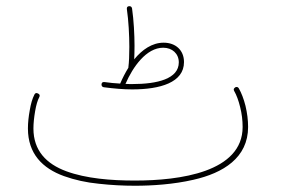

<svg xmlns="http://www.w3.org/2000/svg" viewBox="-20 -593 910 614"><path d="M304.7 -323.7V-322.3C304.7 -317.9 307.1 -314.9 312 -314C345.7 -309.6 376 -307.1 402.8 -307.1C492.2 -307.1 568.4 -329.1 568.4 -394.5C568.4 -433.1 541 -456.5 503.4 -456.5C466.3 -456.5 434.6 -434.1 409.2 -403.3C409.7 -416 410.2 -430.7 410.2 -446.8C410.2 -481.4 407.7 -528.8 402.3 -565.9C401.4 -570.8 398.4 -573.2 394 -573.2H392.6C388.2 -572.8 385.7 -570.3 385.7 -566.4V-564C391.1 -527.3 393.6 -479.5 393.6 -442.9C393.6 -415.5 392.6 -394 390.6 -378.4V-377V-376.5C380.9 -360.8 372.1 -343.8 364.3 -325.7C347.7 -326.7 331.1 -328.1 314 -330.6H311.5C307.6 -330.6 305.2 -328.1 304.7 -323.7ZM502 -440.4C530.8 -440.4 551.8 -421.4 551.8 -393.6C551.8 -340.8 482.9 -324.2 403.8 -324.2C396.5 -324.2 389.2 -324.2 381.3 -324.7C404.8 -378.9 447.8 -440.4 502 -440.4ZM69.3 -182.1C69.3 -101.6 115.7 -54.7 184.6 -29.8C218.8 -17.6 255.9 -9.3 295.9 -5.4C335.4 -1 374 1 411.6 1C466.8 1 534.7 -3.4 598.6 -18.1C693.8 -39.6 773.4 -88.4 773.4 -187C773.4 -209 770.5 -231.4 765.1 -254.4C759.3 -277.3 752 -295.9 743.7 -310.5C741.7 -313.5 739.3 -314.9 736.8 -314.9C735.4 -314.9 733.9 -314.5 731.9 -313.5C729 -311.5 727.5 -309.1 727.5 -306.6C727.5 -305.2 728 -303.7 729 -301.8C736.3 -289.1 742.7 -272 748 -250.5C753.4 -229 755.9 -208 755.9 -187C755.9 -42.5 554.7 -15.6 411.6 -15.6C335 -15.6 255.4 -22 191.9 -45.4C128.4 -68.8 86.9 -111.3 86.9 -182.1C86.9 -198.7 88.9 -217.3 92.3 -237.3C95.7 -257.3 100.1 -272 105.5 -282.2C106.4 -284.2 106.9 -285.6 106.9 -287.1C106.9 -290 105 -292.5 101.6 -293.9C99.6 -294.9 98.1 -295.4 96.7 -295.4C93.8 -295.4 91.3 -293.5 89.8 -290C83.5 -277.8 78.6 -261.2 75.2 -240.7C71.3 -219.7 69.3 -200.2 69.3 -182.1Z"/></svg>

Font: Mikhak Thin
Style: Regular
Weight: 100
Designer: Amin Abedi
Version: Version 3.2